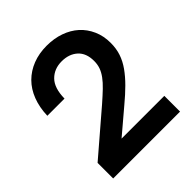

<svg xmlns="http://www.w3.org/2000/svg" viewBox="-190 -815 940 940"><g transform="rotate(-45 280.0 -345.0)"><path d="M43 -445Q45 -502 62.5 -547.5Q80 -593 111.5 -624.5Q143 -656 186.5 -673Q230 -690 283 -690Q334 -690 376.5 -675Q419 -660 449.5 -632.5Q480 -605 497.5 -565.5Q515 -526 515 -478Q515 -439 504 -406Q493 -373 471 -342Q449 -311 418 -280Q387 -249 346 -215L221 -109H517V0H54V-108L273 -296Q305 -324 328 -346Q351 -368 366 -388.5Q381 -409 388 -429Q395 -449 395 -473Q395 -527 363.5 -555.5Q332 -584 281 -584Q229 -584 196 -550.5Q163 -517 162 -445Z"/></g></svg>

Font: CyStack Display SemiBold
Style: Regular
Weight: 600
Designer: Weizhong Zhang
Foundry: 本地遙控
Version: Version 1.000;Glyphs 3.1.2 (3151)